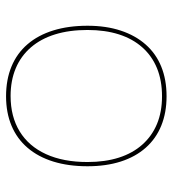

<svg xmlns="http://www.w3.org/2000/svg" viewBox="12 -567 570 634"><g transform="rotate(-90 297.0 -250.0)"><path d="M296 -515Q351 -515 394.5 -497Q438 -479 468 -444Q498 -409 513.5 -359Q529 -309 529 -246Q529 -185 513 -136.5Q497 -88 467 -54Q437 -20 394 -2.5Q351 15 296 15Q242 15 199 -2.5Q156 -20 126 -54Q96 -88 80.5 -136.5Q65 -185 65 -246Q65 -309 80.5 -359Q96 -409 126 -444Q156 -479 199 -497Q242 -515 296 -515ZM297 -500Q229 -500 180 -470Q131 -440 105 -383Q79 -326 79 -246Q79 -188 93.5 -142.5Q108 -97 136.5 -65Q165 -33 205 -16.5Q245 0 296 0Q348 0 388.5 -16.5Q429 -33 457.5 -65Q486 -97 500.5 -142.5Q515 -188 515 -246Q515 -306 500.5 -353Q486 -400 457.5 -433Q429 -466 388.5 -483Q348 -500 297 -500Z"/></g></svg>

Font: Kalnia Thin Thin
Style: Regular
Weight: 250
Version: Version 1.105